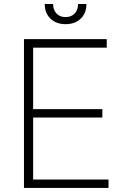

<svg xmlns="http://www.w3.org/2000/svg" viewBox="-20 -919 613 939"><path d="M97.2 0V-727.5H502V-686H142.1V-385.3H480.5V-344.2H142.1V-41H510.7V0ZM300.8 -800.8Q254.9 -800.8 226.8 -827.9Q198.7 -855 198.7 -899.4H239.7Q239.7 -870.6 256.1 -853Q272.5 -835.4 300.8 -835.4Q328.6 -835.4 345.2 -853Q361.8 -870.6 361.8 -899.4H402.8Q402.8 -855 374.8 -827.9Q346.7 -800.8 300.8 -800.8Z"/></svg>

Font: Inter Tight ExtraLight
Style: Regular
Weight: 250
Designer: Rasmus Andersson
Foundry: rsms
Version: Version 3.004